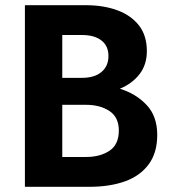

<svg xmlns="http://www.w3.org/2000/svg" viewBox="-20 -720 672 740"><path d="M442 -378Q490 -398 518 -434.5Q546 -471 546 -523Q546 -583 515.5 -622Q485 -661 432 -680.5Q379 -700 310 -700H76V0H324Q403 0 461.5 -21Q520 -42 553 -86.5Q586 -131 586 -200Q586 -272 545 -315.5Q504 -359 442 -378ZM220 -316H312Q366 -316 402 -292Q438 -268 438 -217Q438 -163 402 -139Q366 -115 312 -115H220ZM220 -420V-585H297Q344 -585 371 -564Q398 -543 398 -504Q398 -465 371 -442.5Q344 -420 297 -420Z"/></svg>

Font: Jost-600-Semi-PL
Style: Regular
Weight: 600
Version: Version 3.300; ttfautohint (v0.97) -l 8 -r 50 -G 200 -x 14 -